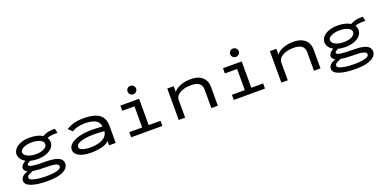

<svg xmlns="http://www.w3.org/2000/svg" viewBox="-11 -1566 5272 2637"><g transform="rotate(-20 2625.0 -247.5)"><path d="M337 -158Q279 -158 230 -171Q210 -160 196.5 -150Q183 -140 183 -129Q183 -107 239 -97.5Q295 -88 417 -88Q520 -88 575.5 -73Q631 -58 652.5 -31.5Q674 -5 674 29Q674 66 643.5 99Q613 132 545.5 152.5Q478 173 366 173Q219 173 132 143Q45 113 45 54Q45 18 74.5 -8Q104 -34 150 -47Q101 -70 101 -109Q101 -132 119.5 -153.5Q138 -175 171 -195Q131 -217 109 -248.5Q87 -280 87 -317Q87 -361 118 -396.5Q149 -432 205 -452.5Q261 -473 337 -473Q393 -473 439.5 -461.5Q486 -450 519 -429Q558 -451 601.5 -461Q645 -471 702 -468L717 -403Q674 -405 636 -401.5Q598 -398 565 -385Q586 -354 586 -317Q586 -272 555 -236Q524 -200 468 -179Q412 -158 337 -158ZM337 -229Q412 -229 459 -253.5Q506 -278 506 -317Q506 -356 459 -379Q412 -402 337 -402Q292 -402 253.5 -391.5Q215 -381 191.5 -362Q168 -343 168 -317Q168 -292 190.5 -272Q213 -252 251 -240.5Q289 -229 337 -229ZM129 42Q129 61 160.5 74.5Q192 88 246 96Q300 104 369 104Q469 104 529 87.5Q589 71 589 39Q589 10 545.5 -2.5Q502 -15 392 -15Q341 -15 297 -18Q253 -21 217 -27Q182 -14 155.5 1Q129 16 129 42Z M1066 11Q948 11 884.5 -24Q821 -59 821 -117Q821 -166 866 -203Q911 -240 990.5 -260.5Q1070 -281 1173 -281Q1204 -281 1246 -279Q1288 -277 1329 -274Q1316 -347 1260 -372.5Q1204 -398 1113 -398Q1060 -398 1011.5 -387Q963 -376 924 -350L866 -404Q966 -470 1119 -470Q1209 -470 1277 -450.5Q1345 -431 1383 -382.5Q1421 -334 1421 -247V0H1324V-65Q1297 -34 1251.5 -17.5Q1206 -1 1156 5Q1106 11 1066 11ZM917 -123Q917 -100 940 -86Q963 -72 999.5 -66Q1036 -60 1079 -60Q1183 -60 1252 -95.5Q1321 -131 1331 -205Q1295 -208 1253.5 -210.5Q1212 -213 1181 -213Q1104 -213 1044.5 -202.5Q985 -192 951 -172Q917 -152 917 -123Z M1647 0V-75H1835V-384H1656V-460H1930V-75H2103V0ZM1877 -545Q1851 -545 1833 -563Q1815 -581 1815 -606Q1815 -632 1832.5 -650Q1850 -668 1877 -668Q1902 -668 1921 -649.5Q1940 -631 1940 -606Q1940 -581 1921 -563Q1902 -545 1877 -545Z M2342 0V-460H2436V-377Q2466 -416 2531.5 -443.5Q2597 -471 2690 -471Q2755 -471 2805 -449.5Q2855 -428 2884.5 -384Q2914 -340 2914 -270V0H2819V-267Q2819 -334 2778.5 -363Q2738 -392 2659 -392Q2601 -392 2550 -376Q2499 -360 2467.5 -330.5Q2436 -301 2436 -259V0Z M3147 0V-75H3335V-384H3156V-460H3430V-75H3603V0ZM3377 -545Q3351 -545 3333 -563Q3315 -581 3315 -606Q3315 -632 3332.5 -650Q3350 -668 3377 -668Q3402 -668 3421 -649.5Q3440 -631 3440 -606Q3440 -581 3421 -563Q3402 -545 3377 -545Z M3842 0V-460H3936V-377Q3966 -416 4031.5 -443.5Q4097 -471 4190 -471Q4255 -471 4305 -449.5Q4355 -428 4384.5 -384Q4414 -340 4414 -270V0H4319V-267Q4319 -334 4278.5 -363Q4238 -392 4159 -392Q4101 -392 4050 -376Q3999 -360 3967.5 -330.5Q3936 -301 3936 -259V0Z M4837 -158Q4779 -158 4730 -171Q4710 -160 4696.5 -150Q4683 -140 4683 -129Q4683 -107 4739 -97.5Q4795 -88 4917 -88Q5020 -88 5075.5 -73Q5131 -58 5152.5 -31.5Q5174 -5 5174 29Q5174 66 5143.5 99Q5113 132 5045.5 152.5Q4978 173 4866 173Q4719 173 4632 143Q4545 113 4545 54Q4545 18 4574.5 -8Q4604 -34 4650 -47Q4601 -70 4601 -109Q4601 -132 4619.5 -153.5Q4638 -175 4671 -195Q4631 -217 4609 -248.5Q4587 -280 4587 -317Q4587 -361 4618 -396.5Q4649 -432 4705 -452.5Q4761 -473 4837 -473Q4893 -473 4939.5 -461.5Q4986 -450 5019 -429Q5058 -451 5101.5 -461Q5145 -471 5202 -468L5217 -403Q5174 -405 5136 -401.5Q5098 -398 5065 -385Q5086 -354 5086 -317Q5086 -272 5055 -236Q5024 -200 4968 -179Q4912 -158 4837 -158ZM4837 -229Q4912 -229 4959 -253.5Q5006 -278 5006 -317Q5006 -356 4959 -379Q4912 -402 4837 -402Q4792 -402 4753.5 -391.5Q4715 -381 4691.5 -362Q4668 -343 4668 -317Q4668 -292 4690.5 -272Q4713 -252 4751 -240.5Q4789 -229 4837 -229ZM4629 42Q4629 61 4660.5 74.5Q4692 88 4746 96Q4800 104 4869 104Q4969 104 5029 87.5Q5089 71 5089 39Q5089 10 5045.5 -2.5Q5002 -15 4892 -15Q4841 -15 4797 -18Q4753 -21 4717 -27Q4682 -14 4655.5 1Q4629 16 4629 42Z"/></g></svg>

Font: Inconsolata ExtraExpanded Medium
Style: Regular
Weight: 500
Width: 8
Monospace: yes
Designer: Raph Levien, Cyreal, Brenton Simpson
Foundry: Raph Levien, Cyreal, Google
Version: Version 3.001; ttfautohint (v1.8.2.53-6de2)